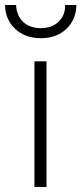

<svg xmlns="http://www.w3.org/2000/svg" viewBox="-61 -744 324 764"><path d="M0 0ZM76 -500H124V0H76ZM-41 -724H3Q5 -682 31 -657Q57 -632 102 -632Q145 -632 172 -657.5Q199 -683 198 -724H243Q242 -666 203 -629Q164 -592 102 -592Q39 -592 -0.5 -629Q-40 -666 -41 -724Z"/></svg>

Font: Cairo Light
Style: Regular
Weight: 300
Designer: Mohamed Gaber, the designers of Titillium
Foundry: Kief Type Foundry
Version: Version 2.009; ttfautohint (v1.5.33-1714) -l 8 -r 50 -G 200 